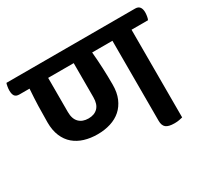

<svg xmlns="http://www.w3.org/2000/svg" viewBox="-165 -806 1081 1009"><g transform="rotate(-30 376.0 -302.0)"><path d="M680 -528V4Q672 6 659.5 8.5Q647 11 631 11Q594 11 579 -1.5Q564 -14 564 -42V-528H441Q446 -473 448 -425.5Q450 -378 450 -327Q450 -280 435 -245Q420 -210 394 -187Q368 -164 331.5 -152.5Q295 -141 252 -141Q209 -141 173 -152Q137 -163 110.5 -185.5Q84 -208 69 -243.5Q54 -279 54 -327Q54 -378 55.5 -425.5Q57 -473 61 -528H0Q-20 -528 -28 -539Q-36 -550 -36 -573Q-36 -582 -34 -594.5Q-32 -607 -29 -615H752Q788 -615 788 -571Q788 -562 786 -549Q784 -536 780 -528ZM252 -237Q288 -237 308.5 -258Q329 -279 329 -321V-528H174V-321Q174 -279 195 -258Q216 -237 252 -237Z"/></g></svg>

Font: Baloo 2 SemiBold
Style: Regular
Weight: 600
Designer: Sarang Kulkarni and Ek Type
Foundry: Ek Type
Version: Version 1.640;hotconv 1.0.111;makeotfexe 2.5.65597; ttfautoh